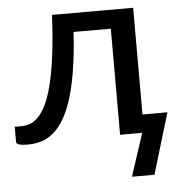

<svg xmlns="http://www.w3.org/2000/svg" viewBox="-50 -556 733 778"><g transform="rotate(-5 316.5 -167.0)"><path d="M621.5 -74 547 173.5H455.5L512.5 0H422.5V-431.5H271Q265 -335.5 253 -265.8Q241 -196 224 -147.2Q207 -98.5 186.2 -68.2Q165.5 -38 142.2 -21.2Q119 -4.5 94.5 1.2Q70 7 45.5 7Q0 7 0 -8V-69.5H27Q44 -69.5 61.2 -75.2Q78.5 -81 95.2 -97.8Q112 -114.5 127 -144.5Q142 -174.5 154.5 -223.2Q167 -272 176 -342Q185 -412 190 -508H520V-74Z"/></g></svg>

Font: Lato 2
Style: Regular
Weight: 500
Designer: Lukasz Dziedzic with Adam Twardoch and Botio Nikoltchev
Foundry: tyPoland Lukasz Dziedzic
Version: Version 2.015; 2015-08-06; http://www.latofonts.com/